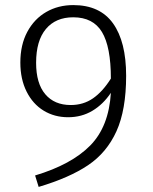

<svg xmlns="http://www.w3.org/2000/svg" viewBox="-20 -716 600 755"><path d="M476 -418Q476 -284 438 -200Q400 -116 326.5 -66.5Q253 -17 132 19L118 -26Q261 -69 334.5 -143.5Q408 -218 416 -351Q386 -306 343.5 -280.5Q301 -255 248 -255Q194 -255 151.5 -281Q109 -307 84.5 -356Q60 -405 60 -470Q60 -540 87.5 -591Q115 -642 162 -669Q209 -696 268 -696Q373 -696 424.5 -624Q476 -552 476 -418ZM416 -407Q416 -532 381 -590Q346 -648 268 -648Q199 -648 160.5 -602Q122 -556 122 -469Q122 -388 158 -345.5Q194 -303 258 -303Q308 -303 346 -329.5Q384 -356 416 -407Z"/></svg>

Font: Statis Sans Light
Style: Regular
Weight: 300
Designer: bBox Type GmbH
Foundry: bBox Type GmbH
Version: Version 1.000